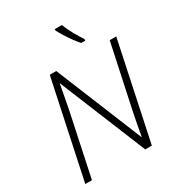

<svg xmlns="http://www.w3.org/2000/svg" viewBox="-219 -1084 1124 1220"><g transform="rotate(-30 343.5 -474.5)"><path d="M45.9 0 197.3 -713.9H245.1L503.9 -80.1H505.9Q512.7 -118.2 521.2 -164.8Q529.8 -211.4 538.6 -252L637.2 -713.9H685.1L534.2 0H485.8L226.6 -633.8H224.6Q217.3 -594.7 209.2 -549.8Q201.2 -504.9 191.9 -459L94.7 0ZM471.7 -789.1Q454.6 -807.6 434.3 -835.7Q414.1 -863.8 396.5 -891.8Q378.9 -919.9 369.6 -939V-949.2H422.4Q436 -911.6 459.5 -869.9Q482.9 -828.1 501.5 -801.3V-789.1Z"/></g></svg>

Font: Open Sans Light
Style: Italic
Weight: 300
Italic angle: -12°
Designer: Monotype Design Team
Foundry: Monotype Imaging Inc.
Version: Version 3.003; ttfautohint (v1.8.4)